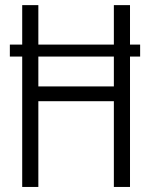

<svg xmlns="http://www.w3.org/2000/svg" viewBox="-20 -740 602 760"><path d="M67.9 -516.1H19V-563.5H67.9V-719.7H131.8V-563.5H430.7V-719.7H494.6V-563.5H534.7V-516.1H494.6V0H430.7V-339.4H131.8V0H67.9ZM430.7 -397.9V-516.1H131.8V-397.9Z"/></svg>

Font: Reddit Mono Light
Style: Regular
Weight: 300
Monospace: yes
Designer: Stephen Hutchings
Foundry: Reddit
Version: Version 1.011